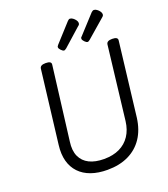

<svg xmlns="http://www.w3.org/2000/svg" viewBox="-198 -1278 1259 1436"><g transform="rotate(-20 431.5 -560.5)"><path d="M408 19Q335 19 278.5 -1Q222 -21 185 -60Q148 -99 133 -154.5Q118 -210 127 -282L197 -863Q199 -877 210.5 -883.5Q222 -890 244 -890Q267 -890 278 -883.5Q289 -877 287 -862L214 -277Q204 -207 225.5 -160Q247 -113 294.5 -89.5Q342 -66 411 -66Q483 -66 535 -91Q587 -116 618.5 -163.5Q650 -211 658 -277L727 -863Q729 -877 740.5 -883.5Q752 -890 774 -890Q820 -890 816 -862L746 -273Q734 -180 690.5 -115Q647 -50 575.5 -15.5Q504 19 408 19ZM408 -931Q398 -931 384.5 -945Q371 -959 371 -969Q371 -973 372 -976Q373 -979 379 -986L509 -1129Q514 -1134 518.5 -1137Q523 -1140 528 -1140Q539 -1140 551 -1131.5Q563 -1123 571.5 -1111Q580 -1099 580 -1089Q580 -1082 578 -1077Q576 -1072 565 -1064L427 -941Q421 -937 416.5 -934Q412 -931 408 -931ZM595 -931Q585 -931 571.5 -945Q558 -959 558 -969Q558 -973 559 -976.5Q560 -980 567 -986L698 -1129Q703 -1134 708.5 -1137Q714 -1140 719 -1140Q730 -1140 742 -1131.5Q754 -1123 762.5 -1111Q771 -1099 771 -1089Q771 -1082 768.5 -1077Q766 -1072 756 -1064L614 -941Q609 -937 604 -934Q599 -931 595 -931Z"/></g></svg>

Font: Playwrite GB J
Style: Italic
Weight: 400
Italic angle: -7.01216°
Designer: Veronika Burian, José Scaglione
Foundry: TypeTogether
Version: Version 1.002